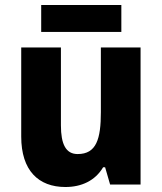

<svg xmlns="http://www.w3.org/2000/svg" viewBox="-20 -805 650 769"><path d="M466 -785H145V-677H466ZM543 -615H384V-356C384 -248 366 -188 291 -188C244 -188 224 -227 224 -303V-615H65V-258C65 -122 134 -56 242 -56C306 -56 361 -81 393 -135H401L421 -66H543Z"/></svg>

Font: Noto Sans Malayalam UI SemiCondensed ExtraBold
Style: Regular
Weight: 800
Width: 4
Designer: Jelle Bosma - Monotype Design Team
Foundry: Monotype Imaging Inc.
Version: Version 2.104